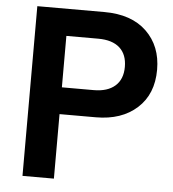

<svg xmlns="http://www.w3.org/2000/svg" viewBox="-55 -836 799 886"><g transform="rotate(5 345.0 -393.0)"><path d="M82 0V-786.1H392.6Q518.6 -786.1 588.4 -718.8Q658.2 -651.4 658.2 -542Q658.2 -428.7 586.4 -363.8Q514.6 -298.8 395.5 -298.8H227.5V0ZM227.5 -422.9H375Q438.5 -422.9 473.6 -453.6Q508.8 -484.4 508.8 -542Q508.8 -599.6 474.6 -630.4Q440.4 -661.1 375 -661.1H227.5Z"/></g></svg>

Font: Gothic A1 ExtraBold
Style: Regular
Weight: 800
Designer: HanYang I&C Co.,Ltd.
Foundry: HanYang I&C Co.,Ltd.
Version: Version 2.50